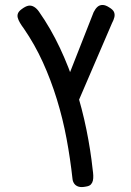

<svg xmlns="http://www.w3.org/2000/svg" viewBox="-20 -600 526 773"><path d="M327 151Q308 155 296.5 151.5Q285 148 279 139.5Q273 131 272 121Q263 39 248 -41.5Q233 -122 209 -200Q185 -278 152.5 -349.5Q120 -421 76 -485Q67 -497 60.5 -508Q54 -519 51.5 -528.5Q49 -538 52.5 -546.5Q56 -555 67 -563Q83 -575 94.5 -577Q106 -579 117 -572.5Q128 -566 137 -553Q184 -486 221 -407.5Q258 -329 284.5 -245.5Q311 -162 328 -78Q345 6 353 82Q355 95 355.5 106.5Q356 118 354 127Q352 136 346 142.5Q340 149 327 151ZM289 -177 232 -233 357 -551Q364 -565 372.5 -572.5Q381 -580 393 -580Q405 -580 420 -570Q435 -561 439 -551.5Q443 -542 440.5 -531Q438 -520 431 -507Z"/></svg>

Font: Fredoka SemiCondensed
Style: Regular
Weight: 400
Width: 4
Designer: Ben Nathan
Foundry: Milena B. Brandão, Ben Nathan
Version: Version 2.001